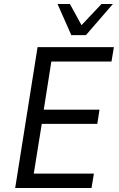

<svg xmlns="http://www.w3.org/2000/svg" viewBox="-20 -941 594 961"><path d="M56 0 168 -705H550L538 -633H237L199 -392H478L467 -321H189L149 -72H450L438 0ZM337 -765 268 -921H330L388 -815L488 -921H545L410 -765Z"/></svg>

Font: Nunito Sans 7pt Condensed
Style: Italic
Weight: 400
Width: 3
Italic angle: -9°
Designer: Vernon Adams
Foundry: Vernon Adams
Version: Version 3.101;gftools[0.9.27]